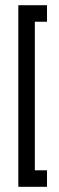

<svg xmlns="http://www.w3.org/2000/svg" viewBox="-20 -681 226 732"><path d="M159.2 -661.1V-598.1H112.8V-31.7H159.2V31.2H49.8V-661.1Z"/></svg>

Font: Fibel Vienna LRS
Style: Regular
Weight: 400
Designer: Peter Wiegel
Foundry: Peter Wioegel
Version: Version 000.000